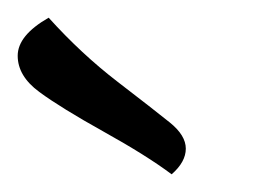

<svg xmlns="http://www.w3.org/2000/svg" viewBox="-70 -722 291 217"><path d="M-15 -702Q22 -661 63 -629.5Q104 -598 122 -583.5Q140 -569 140 -554Q140 -539 124 -525Q96 -546 47.5 -573Q-1 -600 -25.5 -618Q-50 -636 -50 -659Q-50 -682 -15 -702Z"/></svg>

Font: Overlock
Style: Regular
Weight: 400
Designer: Dario Muhafara
Foundry: Dario Manuel Muhafara
Version: Version 1.002